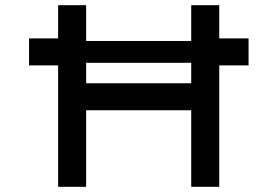

<svg xmlns="http://www.w3.org/2000/svg" viewBox="-20 -720 1070 740"><path d="M92 -468V-572H224L270 -562H749L785 -572H938V-468H788L761 -478H260L218 -468ZM717 0V-700H825V0ZM204 0V-700H312V0ZM251 -295 252 -399H765V-295Z"/></svg>

Font: Lexend Exa
Style: Regular
Weight: 400
Designer: Bonnie Shaver-Troup, Thomas Jockin
Foundry: Lexend
Version: Version 1.007